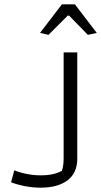

<svg xmlns="http://www.w3.org/2000/svg" viewBox="-20 -858 467 887"><path d="M165 -706 266 -838H326L427 -706L386 -697L299 -786H293L204 -697ZM31 -16 46 -71Q106 -48 169 -48Q229 -48 266 -69Q274 -92 274 -128V-616H337V-125Q337 -59 292 -25Q247 9 167 9Q132 9 95.5 2Q59 -5 31 -16Z"/></svg>

Font: Athiti
Style: Regular
Weight: 400
Designer: CadsonDemak Team
Foundry: CadsonDemak
Version: Version 1.033